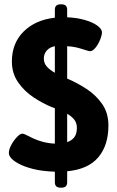

<svg xmlns="http://www.w3.org/2000/svg" viewBox="-20 -788 540 889"><path d="M260 81Q234 81 234 56V7Q176 5 134 -5.5Q92 -16 65 -31Q21 -55 21 -80Q21 -96 32 -116.5Q43 -137 58 -153Q73 -169 83 -169Q92 -169 112 -158Q173 -125 234 -123V-287Q231 -288 227.5 -289.5Q224 -291 220 -292Q178 -309 135 -337.5Q92 -366 63.5 -407.5Q35 -449 35 -503Q35 -588 89.5 -642Q144 -696 234 -706V-743Q234 -768 260 -768H265Q291 -768 291 -743V-708Q336 -706 371 -696Q406 -686 427 -672Q452 -655 452 -638Q452 -625 443.5 -604Q435 -583 422 -567Q409 -551 397 -551Q392 -551 381.5 -554.5Q371 -558 357 -562Q345 -566 328.5 -569.5Q312 -573 291 -574V-424L296 -422Q338 -404 381 -376Q424 -348 453 -306.5Q482 -265 482 -207Q482 -115 435 -59.5Q388 -4 291 5V56Q291 81 265 81ZM183 -517Q183 -495 197 -479.5Q211 -464 234 -451V-574Q211 -570 197 -554.5Q183 -539 183 -517ZM336 -196Q336 -219 323.5 -234.5Q311 -250 291 -261V-130Q312 -137 324 -152.5Q336 -168 336 -196Z"/></svg>

Font: Asap
Style: Bold
Weight: 700
Designer: Pablo Cosgaya
Foundry: Omnibus-Type
Version: Version 3.001; ttfautohint (v1.8.3)